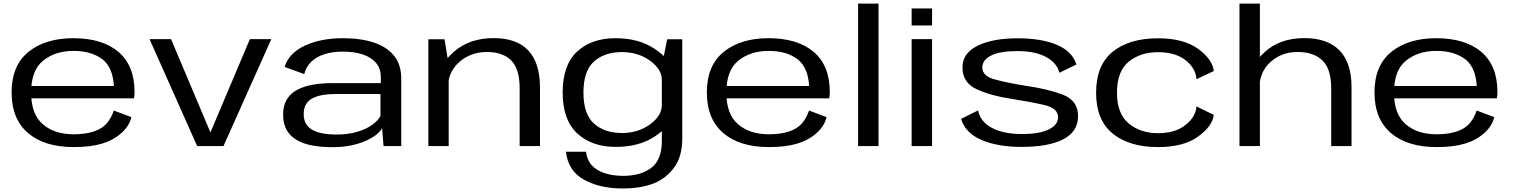

<svg xmlns="http://www.w3.org/2000/svg" viewBox="-20 -805 8340 1058"><path d="M387 5.5V-65Q279.5 -65 216 -120.5Q151.5 -175.5 151.5 -295Q151.5 -418 218 -471Q284.5 -524.5 384.5 -524.5Q487.5 -524.5 548.5 -475Q602 -429.5 607.5 -331H139V-263H718.5Q721.5 -279 721.5 -297.5Q721.5 -443 633 -519Q543.5 -594.5 384 -594.5Q231 -594.5 138 -520Q44 -445 44 -295.5Q44 -148.5 135.5 -71Q226 5.5 387 5.5ZM387 -65V5.5Q478 5.5 542 -13.5Q605 -32.5 648.5 -71.5Q691.5 -109 704 -159.5L607 -196Q594.5 -157 569 -126Q543 -95.5 495.5 -80Q448.5 -65 387 -65Z M1066.5 0H1211.5L1475 -589.5H1357L1140 -76.5H1139L922.5 -589.5H804Z M1811 6Q1870.5 6 1917.5 -4.2Q1964.5 -14.5 1999 -30.5Q2033.5 -46.5 2055.2 -64.2Q2077 -82 2085.5 -98.5L2093.5 0H2191V-372Q2191 -447.5 2152.5 -496.5Q2114 -545.5 2041.8 -570Q1969.5 -594.5 1867.5 -594.5Q1810.5 -594.5 1758 -584.5Q1705.5 -574.5 1662.8 -555Q1620 -535.5 1590.2 -506Q1560.5 -476.5 1548.5 -436L1656.5 -397Q1667 -438.5 1696.5 -466Q1726 -493.5 1770 -507Q1814 -520.5 1868.5 -520.5Q1932.5 -520.5 1979.5 -504.8Q2026.5 -489 2052.5 -458Q2078.5 -427 2078.5 -380V-347H1811.5Q1752 -347 1702 -338Q1652 -329 1615.8 -309Q1579.5 -289 1559.8 -255.8Q1540 -222.5 1540 -173.5Q1540 -123 1559.8 -88.5Q1579.5 -54 1616 -33Q1652.5 -12 1702 -3Q1751.5 6 1811 6ZM1831.5 -63.5Q1795 -63.5 1762.8 -69Q1730.5 -74.5 1705.8 -87Q1681 -99.5 1667.2 -121.2Q1653.5 -143 1653.5 -177Q1653.5 -210 1667.2 -231.8Q1681 -253.5 1705.2 -265.2Q1729.5 -277 1761 -282Q1792.5 -287 1827.5 -287H2076.5V-166Q2064 -141 2031.2 -117.2Q1998.5 -93.5 1948.2 -78.5Q1898 -63.5 1831.5 -63.5Z M2340.5 0H2452.5V-449.5L2429.5 -588.5H2340.5ZM2843.5 0H2955.5V-323.5Q2955.5 -458 2891.5 -526.5Q2827.5 -595 2700.5 -595Q2565.5 -595 2479.5 -518.2Q2393.5 -441.5 2393.5 -362L2448 -320.5Q2448 -407.5 2510.8 -463Q2573.5 -518.5 2663 -518.5Q2751 -518.5 2797.2 -471.8Q2843.5 -425 2843.5 -318.5Z M3410 233.5Q3509 233.5 3578.2 207.2Q3647.5 181 3693.5 120Q3739.5 59 3739.5 -41.5V-588.5H3656.5L3627 -442V-27Q3627 75.5 3568.8 119.8Q3510.5 164 3414.5 164Q3357.5 164 3312.2 149.2Q3267 134.5 3241 105.8Q3215 77 3209 31H3098.5Q3110.5 137 3198.2 185.2Q3286 233.5 3410 233.5ZM3373 4.5Q3501 4.5 3587.8 -52.8Q3674.5 -110 3674.5 -161.5L3627 -225.5Q3627 -167.5 3562 -119.8Q3497 -72 3406 -72Q3312 -72 3253.5 -123.8Q3195 -175.5 3195 -295Q3195 -415 3253.5 -466.5Q3312 -518 3406 -518Q3497 -518 3562 -470.5Q3627 -423 3627 -365.5L3674 -427.5Q3674 -478 3586.8 -536.2Q3499.5 -594.5 3371.5 -594.5Q3240 -594.5 3160.2 -521Q3080.5 -447.5 3080.5 -295.5Q3080.5 -144 3161 -69.8Q3241.5 4.5 3373 4.5Z M4218 5.5V-65Q4110.5 -65 4047 -120.5Q3982.5 -175.5 3982.5 -295Q3982.5 -418 4049 -471Q4115.5 -524.5 4215.5 -524.5Q4318.5 -524.5 4379.5 -475Q4433 -429.5 4438.5 -331H3970V-263H4549.5Q4552.5 -279 4552.5 -297.5Q4552.5 -443 4464 -519Q4374.5 -594.5 4215 -594.5Q4062 -594.5 3969 -520Q3875 -445 3875 -295.5Q3875 -148.5 3966.5 -71Q4057 5.5 4218 5.5ZM4218 -65V5.5Q4309 5.5 4373 -13.5Q4436 -32.5 4479.5 -71.5Q4522.5 -109 4535 -159.5L4438 -196Q4425.5 -157 4400 -126Q4374 -95.5 4326.5 -80Q4279.5 -65 4218 -65Z M4708.5 0H4821V-785H4708.5Z M5003.5 0H5116V-589.5H5003.5ZM5003.5 -758.5V-664.5H5116V-758.5Z M5609.5 4.5Q5757.5 4.5 5839 -37.5Q5920.5 -79.5 5920.5 -165Q5920.5 -251.5 5836 -283.5Q5751.5 -315.5 5633 -332Q5533.5 -348 5463.2 -366.8Q5393 -385.5 5393 -433Q5393 -474 5441 -498.8Q5489 -523.5 5585 -523.5Q5684 -523.5 5744.2 -491Q5804.5 -458.5 5817.5 -404L5911.5 -449.5Q5889.5 -521 5805 -557.5Q5720.5 -594 5587 -594Q5450.5 -594 5367 -553Q5283.5 -512 5283.5 -433.5Q5283.5 -349 5363 -312.8Q5442.5 -276.5 5559.5 -259.5Q5662.5 -243 5736.5 -225.8Q5810.5 -208.5 5810.5 -158.5Q5810.5 -117.5 5759.8 -92Q5709 -66.5 5611.5 -66.5Q5509.5 -66.5 5446 -100.2Q5382.5 -134 5369.5 -196.5L5276 -150Q5299.5 -72 5388.5 -33.8Q5477.5 4.5 5609.5 4.5Z M6361.5 5.5Q6501.5 5.5 6581.2 -52Q6661 -109.5 6668.5 -172L6573 -218.5Q6569.5 -162 6513 -116.5Q6456.5 -71 6361.5 -71Q6265 -71 6200 -124.5Q6135 -178 6135 -294Q6135 -412 6199.2 -464.8Q6263.5 -517.5 6361.5 -517.5Q6457.5 -517.5 6513.5 -472.8Q6569.5 -428 6573 -368.5L6668.5 -413.5Q6661 -478.5 6581.5 -536.2Q6502 -594 6361.5 -594Q6203 -594 6111.5 -520Q6020 -446 6020 -294Q6020 -143.5 6111.5 -69Q6203 5.5 6361.5 5.5Z M6810 0H6922.5V-785H6810ZM7315.5 0H7427.5V-325Q7427.5 -459.5 7361.2 -527.2Q7295 -595 7168 -595Q7033 -595 6949.2 -518.2Q6865.5 -441.5 6865.5 -362L6920 -320.5Q6920 -407.5 6980.5 -463Q7041 -518.5 7130.5 -518.5Q7219 -518.5 7267.2 -471.8Q7315.5 -425 7315.5 -318.5Z M7897 5.5V-65Q7789.5 -65 7726 -120.5Q7661.5 -175.5 7661.5 -295Q7661.5 -418 7728 -471Q7794.5 -524.5 7894.5 -524.5Q7997.5 -524.5 8058.5 -475Q8112 -429.5 8117.5 -331H7649V-263H8228.5Q8231.5 -279 8231.5 -297.5Q8231.5 -443 8143 -519Q8053.5 -594.5 7894 -594.5Q7741 -594.5 7648 -520Q7554 -445 7554 -295.5Q7554 -148.5 7645.5 -71Q7736 5.5 7897 5.5ZM7897 -65V5.5Q7988 5.5 8052 -13.5Q8115 -32.5 8158.5 -71.5Q8201.5 -109 8214 -159.5L8117 -196Q8104.5 -157 8079 -126Q8053 -95.5 8005.5 -80Q7958.5 -65 7897 -65Z"/></svg>

Font: Anybody Expanded
Style: Regular
Weight: 400
Width: 7
Version: Version 1.113;gftools[0.9.25]